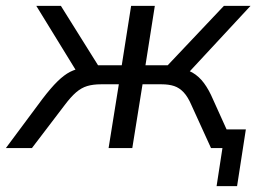

<svg xmlns="http://www.w3.org/2000/svg" viewBox="-58 -506 905 656"><path d="M682 130 702 0H663L673 -64H782L752 130ZM-38 0 87 -168Q116 -206 138.5 -228Q161 -250 181.5 -260.5Q202 -271 227 -274L211 -250L66 -486H150L277 -283H358L390 -486H471L439 -283H515L707 -486H798L579 -250L544 -274Q577 -271 599.5 -258Q622 -245 639 -222Q656 -199 670 -166L745 0H663L596 -147Q584 -175 569.5 -190.5Q555 -206 537 -212Q519 -218 494 -218H429L394 0H313L348 -218H287Q260 -218 240 -212Q220 -206 202 -190.5Q184 -175 163 -147L51 0Z"/></svg>

Font: Nunito Sans 12pt
Style: Italic
Weight: 400
Italic angle: -9°
Designer: Vernon Adams
Foundry: Vernon Adams
Version: Version 3.101;gftools[0.9.27]